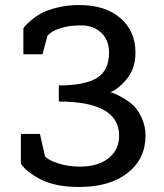

<svg xmlns="http://www.w3.org/2000/svg" viewBox="-20 -734 653 764"><path d="M63 -201H139L159 -112Q171 -97 211.5 -84Q252 -71 297 -71Q370 -71 412 -104.5Q454 -138 454 -194Q454 -330 214 -330V-394Q316 -394 365 -423.5Q414 -453 414 -525Q414 -574 383 -603.5Q352 -633 303.5 -633Q255 -633 223 -622.5Q191 -612 180 -602L169 -592L149 -518H73V-621Q78 -631 100 -650Q122 -669 145 -681.5Q168 -694 208.5 -704Q249 -714 295 -714Q399 -714 459 -662Q519 -610 519 -525Q519 -461 484 -419Q453 -383 430 -372L419 -367Q434 -364 463 -348Q492 -332 510.5 -314.5Q529 -297 544 -264.5Q559 -232 559 -194Q559 -102 488 -46Q417 10 295 10Q198 10 138 -22Q87 -50 70 -74L63 -83Z"/></svg>

Font: Belgrano
Style: Regular
Weight: 400
Version: Version 1.002